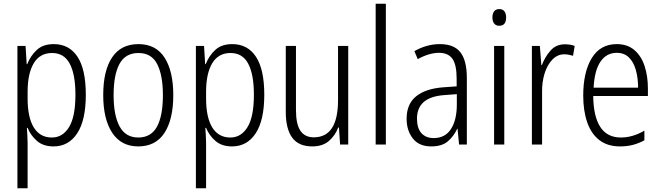

<svg xmlns="http://www.w3.org/2000/svg" viewBox="-20 -780 3563 1036"><path d="M270 -542Q353 -542 398 -474Q443 -406 443 -269Q443 -131 396.5 -60.5Q350 10 269 10Q213 10 179 -20Q145 -50 129 -90H125Q126 -72 127.5 -50.5Q129 -29 129 -8V236H74V-532H118L124 -434H127Q145 -480 179 -511Q213 -542 270 -542ZM261 -494Q195 -494 162 -438.5Q129 -383 129 -285V-249Q129 -146 162.5 -92Q196 -38 260 -38Q318 -38 352.5 -94Q387 -150 387 -269Q387 -378 356.5 -436Q326 -494 261 -494Z M915 -267Q915 -136 867.5 -63Q820 10 726 10Q634 10 585.5 -63.5Q537 -137 537 -267Q537 -399 585 -470.5Q633 -542 727 -542Q821 -542 868 -469Q915 -396 915 -267ZM593 -267Q593 -157 625.5 -97.5Q658 -38 726 -38Q795 -38 827 -96.5Q859 -155 859 -267Q859 -373 828.5 -433.5Q798 -494 727 -494Q657 -494 625 -435.5Q593 -377 593 -267Z M1233 -542Q1316 -542 1361 -474Q1406 -406 1406 -269Q1406 -131 1359.5 -60.5Q1313 10 1232 10Q1176 10 1142 -20Q1108 -50 1092 -90H1088Q1089 -72 1090.5 -50.5Q1092 -29 1092 -8V236H1037V-532H1081L1087 -434H1090Q1108 -480 1142 -511Q1176 -542 1233 -542ZM1224 -494Q1158 -494 1125 -438.5Q1092 -383 1092 -285V-249Q1092 -146 1125.5 -92Q1159 -38 1223 -38Q1281 -38 1315.5 -94Q1350 -150 1350 -269Q1350 -378 1319.5 -436Q1289 -494 1224 -494Z M1859 -532V0H1815L1809 -92H1805Q1789 -49 1755 -19.5Q1721 10 1665 10Q1591 10 1556.5 -37.5Q1522 -85 1522 -176V-532H1577V-186Q1577 -110 1601 -74.5Q1625 -39 1673 -39Q1804 -39 1804 -240V-532Z M2062 0H2007V-760H2062Z M2354 -542Q2430 -542 2464.5 -497.5Q2499 -453 2499 -359V0H2457L2449 -85H2447Q2428 -44 2396 -17Q2364 10 2307 10Q2241 10 2207.5 -33Q2174 -76 2174 -139Q2174 -219 2225.5 -260.5Q2277 -302 2373 -309L2444 -314V-355Q2444 -431 2421 -463Q2398 -495 2349 -495Q2296 -495 2234 -461L2216 -504Q2247 -522 2282 -532Q2317 -542 2354 -542ZM2379 -267Q2230 -257 2230 -140Q2230 -88 2254 -61.5Q2278 -35 2320 -35Q2382 -35 2413.5 -84Q2445 -133 2445 -216V-272Z M2674 -731Q2693 -731 2702 -718.5Q2711 -706 2711 -686Q2711 -641 2674 -641Q2656 -641 2646.5 -653Q2637 -665 2637 -686Q2637 -706 2646 -718.5Q2655 -731 2674 -731ZM2701 -532V0H2646V-532Z M3028 -541Q3041 -541 3055 -539Q3069 -537 3081 -532L3072 -479Q3062 -482 3050 -484.5Q3038 -487 3025 -487Q2988 -487 2960.5 -458.5Q2933 -430 2918.5 -383.5Q2904 -337 2905 -282V0H2850V-532H2893L2901 -429H2904Q2920 -472 2950 -506.5Q2980 -541 3028 -541Z M3308 -542Q3366 -542 3403.5 -509.5Q3441 -477 3458.5 -422.5Q3476 -368 3476 -303V-262H3181Q3182 -152 3219 -95Q3256 -38 3330 -38Q3394 -38 3457 -75V-23Q3428 -7 3396 1.5Q3364 10 3326 10Q3258 10 3214 -24Q3170 -58 3148.5 -120Q3127 -182 3127 -264Q3127 -391 3173 -466.5Q3219 -542 3308 -542ZM3308 -495Q3253 -495 3220.5 -448Q3188 -401 3183 -307H3423Q3423 -359 3411 -402Q3399 -445 3373.5 -470Q3348 -495 3308 -495Z"/></svg>

Font: Noto Sans Lao Condensed Light
Style: Regular
Weight: 300
Width: 3
Designer: Monotype Design Team
Foundry: Monotype Imaging Inc.
Version: Version 2.003; ttfautohint (v1.8.4.7-5d5b)